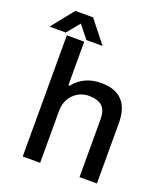

<svg xmlns="http://www.w3.org/2000/svg" viewBox="-197 -972 925 1077"><g transform="rotate(20 266.0 -434.0)"><path d="M-41 -735.8 64.9 -868.2H170.9L275.9 -735.8H179.2L118.2 -812L56.2 -735.8ZM66.9 0V-723.1H170.9V-462.9H178.2Q237.8 -538.1 340.8 -538.1Q509.8 -538.1 509.8 -358.9V0H405.8V-342.8Q405.8 -400.4 378.9 -423.6Q352.1 -446.8 301.8 -446.8Q246.6 -446.8 208.7 -408.4Q170.9 -370.1 170.9 -308.1V0Z"/></g></svg>

Font: Archivo Medium
Style: Regular
Weight: 500
Designer: Hector Gatti
Foundry: Omnibus-Type
Version: Version 2.001